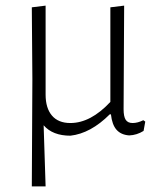

<svg xmlns="http://www.w3.org/2000/svg" viewBox="-20 -477 570 682"><path d="M439 4Q410 2 394 -16Q378 -34 374 -71H370Q302 -3 230 5Q167 5 135 -32L142 185H93L95 -195L93 -451L142 -457V-141Q142 -93 164.5 -66.5Q187 -40 230 -40Q302 -40 372 -115V-451L421 -457L419 -89Q419 -63 426.5 -51.5Q434 -40 451 -40Q469 -40 489 -50L496 -45L490 -12Q466 3 439 4Z"/></svg>

Font: t
Style: Regular
Weight: 300
Designer: Juan Pablo del Peral
Foundry: Huerta Tipografica
Version: Version 2.004; ttfautohint (v1.8.1)